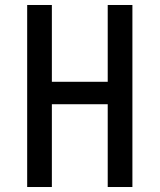

<svg xmlns="http://www.w3.org/2000/svg" viewBox="-20 -750 640 770"><path d="M89 0V-730H188V-422H412V-730H511V0H412V-332H188V0Z"/></svg>

Font: JetBrains Mono NL Medium
Style: Regular
Weight: 500
Monospace: yes
Designer: Philipp Nurullin, Konstantin Bulenkov
Foundry: JetBrains
Version: Version 2.305; ttfautohint (v1.8.4.7-5d5b)